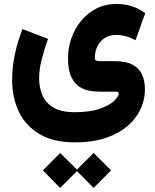

<svg xmlns="http://www.w3.org/2000/svg" viewBox="-20 -459 770 951"><path d="M277.8 298.8 361.3 380.9 443.8 298.8 530.3 384.8 443.8 471.7 361.3 388.7 277.8 471.7 192.4 384.8ZM350.6 246.1Q245.6 246.1 176.5 205.6Q107.4 165 73.7 95Q40 24.9 40 -64.5Q40 -124 53.2 -187.7Q66.4 -251.5 91.3 -314.9L217.8 -266.6Q199.2 -213.9 186.5 -164.1Q173.8 -114.3 173.8 -71.8Q173.8 -25.9 189.9 12.5Q206.1 50.8 244.6 73.7Q283.2 96.7 350.6 96.7Q425.8 96.7 473.9 79.8Q522 63 544.9 41Q567.9 19 567.9 3.9Q567.9 -4.9 555.2 -4.9H476.1Q453.1 -4.9 425.8 -9Q398.4 -13.2 373.5 -29.1Q348.6 -44.9 332.8 -78.6Q316.9 -112.3 316.9 -170.9Q316.9 -222.2 333.7 -270Q350.6 -317.9 382.1 -356.2Q413.6 -394.5 458 -417Q502.4 -439.5 557.1 -439.5Q637.2 -439.5 699.2 -394L651.4 -259.8Q624.5 -274.4 600.6 -280.3Q576.7 -286.1 558.1 -286.1Q507.3 -286.1 478.5 -253.4Q449.7 -220.7 449.7 -171.4Q449.7 -160.6 458 -158.4Q466.3 -156.2 476.1 -156.2H545.4Q603.5 -156.2 636.7 -138.4Q669.9 -120.6 683.8 -89.4Q697.8 -58.1 697.8 -18.1Q697.8 54.7 657.2 114.7Q616.7 174.8 539.3 210.4Q461.9 246.1 350.6 246.1Z"/></svg>

Font: Vazirmatn FD Black
Style: Regular
Weight: 900
Designer: Saber Rastikerdar
Foundry: Saber Rastikerdar
Version: Version 33.003